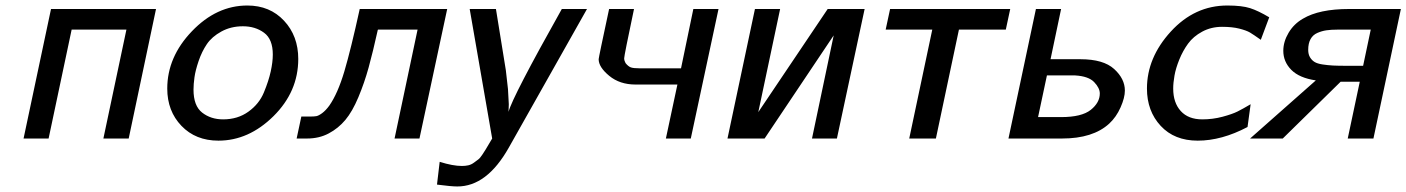

<svg xmlns="http://www.w3.org/2000/svg" viewBox="-20 -505 5127 700"><path d="M65.9 0 166 -472.2H548.8L449.2 0H356.9L440.9 -397H241.2L157.2 0Z M589.8 -182.1Q589.8 -297.4 679.7 -391.1Q769.5 -484.9 881.8 -484.9Q963.9 -484.9 1015.6 -429.4Q1067.4 -374 1067.4 -290Q1067.4 -170.9 977.1 -81.5Q886.7 7.8 776.4 7.8Q693.4 7.8 641.6 -46.1Q589.8 -100.1 589.8 -182.1ZM685.5 -178.2Q685.5 -119.1 717 -94.5Q748.5 -69.8 793.5 -69.8Q846.7 -69.8 885.7 -97.9Q924.8 -126 942.1 -168Q959.5 -210 967 -244.4Q974.6 -278.8 974.6 -306.2Q974.6 -362.3 942.6 -385.7Q910.6 -409.2 865.7 -409.2Q821.8 -409.2 787.1 -390.1Q752.4 -371.1 734.1 -344Q715.8 -316.9 704.1 -282.5Q692.4 -248 689 -223.1Q685.5 -198.2 685.5 -178.2Z M1061.5 0 1078.6 -80.1H1111.3Q1124.5 -80.1 1133.1 -81.5Q1141.6 -83 1154.5 -92.5Q1167.5 -102.1 1180.7 -120.1Q1211.4 -164.1 1235.4 -244.6Q1259.3 -325.2 1291.5 -472.2H1610.4L1509.3 0H1418.5L1502.4 -397H1358.4L1357.4 -396Q1339.4 -314.9 1324 -259Q1308.6 -203.1 1286.6 -150.6Q1264.6 -98.1 1239 -67.6Q1213.4 -37.1 1178.5 -18.6Q1143.6 0 1099.6 0Z M1573.2 168 1583 85Q1630.9 100.1 1664.1 100.1Q1676.3 100.1 1687.3 97.7Q1698.2 95.2 1707.8 88.1Q1717.3 81.1 1723.6 76.4Q1730 71.8 1738.5 58.8Q1747.1 45.9 1750 41Q1752.9 36.1 1762.5 20Q1772 3.9 1774.4 0L1692.4 -472.2H1788.1L1824.2 -249L1832 -180.2L1835 -125L1834 -97.2Q1848.1 -151.4 2028.3 -472.2H2120.1L1835 33.2Q1754.9 175.3 1647 174.8Q1625 174.8 1573.2 168Z M2162.6 -289.1Q2162.6 -294.9 2200.7 -472.2H2291.5Q2255.4 -301.3 2255.6 -292.2Q2255.9 -283.2 2260.7 -274.9Q2270.5 -262.7 2280 -259.3Q2289.6 -255.9 2312.5 -255.9H2462.9L2507.8 -472.2H2599.6L2498.5 0H2407.7L2449.7 -196.8H2296.9Q2239.7 -196.8 2201.2 -228.5Q2162.6 -260.3 2162.6 -289.1Z M2632.3 0 2732.4 -472.2H2824.2L2744.6 -96.2L2997.6 -472.2H3132.3L3031.2 0H2940.4L3019.5 -376L2767.6 0Z M3209 -397 3225.1 -472.2H3663.1L3647 -397H3476.1L3392.1 0H3294.9L3378.9 -397Z M3656.7 0 3756.8 -472.2H3848.6L3810.1 -289.1H3918.9Q4002.9 -289.1 4042 -253.4Q4081.1 -217.8 4081.1 -174.8Q4081.1 -148.9 4065.4 -113.5Q4049.8 -78.1 4023.9 -54.2Q3964.8 0 3852.1 0ZM3764.6 -78.1H3848.6Q3923.8 -78.1 3956.8 -104.5Q3989.7 -130.9 3989.7 -164.1Q3989.7 -184.1 3969.2 -205.6Q3948.7 -227.1 3899.9 -230H3796.9Z M4161.6 -182.1Q4161.6 -294.9 4248.5 -389.9Q4335.4 -484.9 4454.6 -484.9Q4507.8 -484.9 4537.6 -475.3Q4567.4 -465.8 4607.4 -441.9L4576.7 -359.9Q4549.8 -378.9 4537.1 -386.5Q4524.4 -394 4498.5 -400.6Q4472.7 -407.2 4435.5 -407.2Q4395.5 -407.2 4363 -389.6Q4330.6 -372.1 4311.5 -345.9Q4292.5 -319.8 4279.5 -287.8Q4266.6 -255.9 4262 -229.5Q4257.3 -203.1 4257.3 -182.1Q4257.3 -130.4 4284.9 -100.1Q4312.5 -69.8 4363.3 -69.8Q4401.4 -69.8 4437 -79.3Q4472.7 -88.9 4491.7 -98.4Q4510.7 -107.9 4539.6 -125L4528.3 -42Q4434.1 7.8 4346.7 7.8Q4261.7 7.8 4211.7 -46.1Q4161.6 -100.1 4161.6 -182.1Z M4537.6 0 4777.3 -211.9Q4717.3 -220.7 4688 -250.2Q4658.7 -279.8 4658.7 -319.8Q4658.7 -353 4678 -385.5Q4697.3 -418 4730.5 -437Q4789.6 -472.2 4898.4 -472.2H5087.4L4987.3 0H4893.6L4937.5 -207H4867.7L4656.7 0ZM4749.5 -323.2Q4749.5 -307.1 4756.1 -296.1Q4762.7 -285.2 4772.7 -279.1Q4782.7 -272.9 4802 -270Q4821.3 -267.1 4839.8 -266.1Q4858.4 -265.1 4890.6 -265.1H4949.7L4977.5 -397H4856.4Q4832.5 -397 4815.9 -394.5Q4799.3 -392.1 4783 -385Q4766.6 -377.9 4758.1 -362.5Q4749.5 -347.2 4749.5 -323.2Z"/></svg>

Font: CMU Bright
Style: SemiBoldOblique
Weight: 600
Italic angle: -12°
Version: Version 0.7.0